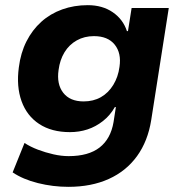

<svg xmlns="http://www.w3.org/2000/svg" viewBox="-20 -534 709 744"><path d="M245 190Q185 190 127 175.5Q69 161 29 134L75 20Q98 35 127 46Q156 57 187 64Q218 71 246 71Q323 71 366 37.5Q409 4 420 -61L429 -119H425Q407 -87 379 -65Q351 -43 319 -32.5Q287 -22 251 -22Q180 -22 132 -53.5Q84 -85 63.5 -142Q43 -199 53 -273Q60 -329 82.5 -373.5Q105 -418 140 -449.5Q175 -481 221 -497.5Q267 -514 320 -514Q377 -514 417 -486.5Q457 -459 472 -413L476 -414L490 -503H634L566 -69Q553 13 511 71Q469 129 401.5 159.5Q334 190 245 190ZM304 -141Q342 -141 371 -157.5Q400 -174 419 -205Q438 -236 443 -275Q451 -328 424.5 -361Q398 -394 344 -394Q307 -394 277.5 -377.5Q248 -361 230 -331.5Q212 -302 207 -263Q199 -208 225 -174.5Q251 -141 304 -141Z"/></svg>

Font: Nunito Sans 7pt ExtraBold
Style: Italic
Weight: 800
Italic angle: -9°
Designer: Vernon Adams
Foundry: Vernon Adams
Version: Version 3.101;gftools[0.9.27]